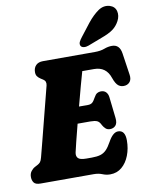

<svg xmlns="http://www.w3.org/2000/svg" viewBox="-102 -1027 876 1119"><g transform="rotate(-10 335.5 -467.5)"><path d="M363 0H49Q20 0 10 -13.5Q0 -27 0 -47Q0 -67.5 10.8 -81.2Q21.5 -95 34.5 -101.5L49.5 -109.5Q61 -115.5 67 -123Q73 -130.5 78 -149.5Q88 -187.5 101.8 -241.2Q115.5 -295 130.5 -353.5Q145.5 -412 159.2 -465.5Q173 -519 182.5 -556.5Q188.5 -581.5 169.5 -593.5L156 -602Q143 -610.5 136.2 -620Q129.5 -629.5 129.5 -644.5Q129.5 -669.5 144.2 -684.8Q159 -700 186.5 -700H493.5Q527.5 -700 551 -709Q574.5 -718 597.5 -718Q643 -718 651 -664L670 -535.5Q674 -510 664 -495Q654 -480 634.5 -476.5Q612 -473 595.5 -484.8Q579 -496.5 566 -534Q543 -603 471.5 -603H402Q394 -576 379 -521Q364 -466 347.5 -403H401Q415 -403 424.8 -409.8Q434.5 -416.5 447 -440Q455.5 -456 465.5 -462Q475.5 -468 488 -468Q507.5 -468 518.5 -456.2Q529.5 -444.5 531.5 -424.5L545.5 -300.5Q549 -270.5 536.5 -256.2Q524 -242 503 -242Q487.5 -242 477.5 -251Q467.5 -260 460.5 -272.5Q450.5 -294.5 436.8 -300.2Q423 -306 397.5 -306H322Q307.5 -250.5 296.5 -206Q285.5 -161.5 281.5 -143Q277 -121.5 288.5 -109.2Q300 -97 337 -97H370Q400.5 -97 420.5 -103Q440.5 -109 455.8 -124.5Q471 -140 487 -169Q515.5 -221 546 -221Q588 -221 588 -160.5Q588 -112.5 572.2 -71.8Q556.5 -31 527.5 -6.5Q498.5 18 458.5 18Q435 18 413.5 9Q392 0 363 0ZM492 -873.5Q525 -914.5 557.5 -937Q590 -959.5 625.5 -949.5Q656 -940 663 -912Q670 -884 654.5 -854.5Q639.5 -826 615 -808.2Q590.5 -790.5 546 -774.5L463.5 -743Q449 -737.5 435.5 -739.2Q422 -741 417 -750.5Q412 -762 418 -774.2Q424 -786.5 435 -800Z"/></g></svg>

Font: Fraunces 144pt SuperSoft Black
Style: Italic
Weight: 900
Italic angle: -16°
Version: Version 1.000;[b76b70a41]